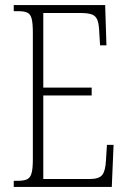

<svg xmlns="http://www.w3.org/2000/svg" viewBox="-20 -734 496 754"><path d="M34 0V-24H51Q74 -24 86.5 -30Q99 -36 104 -54Q109 -72 109 -108V-605Q109 -642 104.5 -660Q100 -678 88 -684Q76 -690 53 -690H34V-714H393L398 -556H373L370 -604Q369 -637 363 -654Q357 -671 341.5 -677Q326 -683 295 -683H150V-390H340V-359H150V-31H332Q369 -31 381.5 -47Q394 -63 396 -102L400 -165H426L419 0Z"/></svg>

Font: Noto Serif ExtraCondensed ExtraLight
Style: Regular
Weight: 200
Width: 2
Designer: Monotype Design Team
Foundry: Monotype Imaging Inc.
Version: Version 2.015